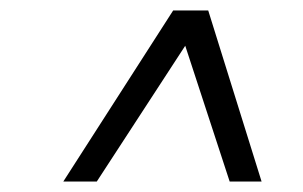

<svg xmlns="http://www.w3.org/2000/svg" viewBox="-20 -720 579 367"><path d="M311 -700H378L165 -373H101ZM312 -700H378L480 -373H419Z"/></svg>

Font: Oak Sans Light Italic
Style: Regular
Weight: 400
Italic angle: -9.5°
Foundry: Erik Kennedy, Walven
Version: Version 1.000;Glyphs 3.1.2 (3151)